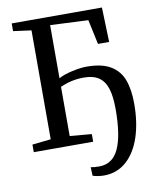

<svg xmlns="http://www.w3.org/2000/svg" viewBox="-100 -818 876 1092"><g transform="rotate(-10 338.0 -271.5)"><path d="M346.5 189.5 344.5 140.5Q364.5 144.5 394 144.5Q470.5 144.5 506 68.5Q541.5 -7.5 541.5 -161Q541.5 -233 527.5 -278.2Q513.5 -323.5 481.2 -346Q449 -368.5 395 -368.5Q356.5 -368.5 323.8 -361.2Q291 -354 257.5 -339V-55L383.5 -44V0H40.5V-44L148 -55.5V-684.5L44 -698.5V-743H565L571.5 -543H507L476.5 -685.5L257.5 -695.5V-388.5Q286 -405 335.8 -416Q385.5 -427 420.5 -427Q508.5 -427 559 -396.5Q609.5 -366 630.2 -310.2Q651 -254.5 651 -172Q651 -64 623 20.2Q595 104.5 540.8 152.2Q486.5 200 411.5 200Q394 200 374.5 196.8Q355 193.5 346.5 189.5Z"/></g></svg>

Font: Merriweather 12pt
Style: Regular
Weight: 400
Designer: Eben Sorkin
Foundry: Eben Sorkin
Version: Version 2.100